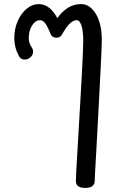

<svg xmlns="http://www.w3.org/2000/svg" viewBox="-20 -592 579 941"><path d="M398 329Q352 329 352 296Q352 282 354 243Q356 204 359.5 148.5Q363 93 366.5 28.5Q370 -36 374 -101.5Q378 -167 381 -225.5Q384 -284 386 -327.5Q388 -371 388 -392Q388 -439 379.5 -466Q371 -493 356 -493Q339 -493 321 -475.5Q303 -458 284 -423Q280 -416 273 -411.5Q266 -407 257 -407Q247 -407 239.5 -411.5Q232 -416 229 -423Q213 -463 201.5 -478Q190 -493 176 -493Q161 -493 148.5 -481Q136 -469 128.5 -449.5Q121 -430 121 -405Q121 -380 136 -359Q139 -355 140.5 -349.5Q142 -344 142 -338Q142 -323 129.5 -311.5Q117 -300 100 -300Q82 -300 73 -317Q61 -339 55.5 -361Q50 -383 50 -405Q50 -450 66.5 -488Q83 -526 110.5 -549Q138 -572 170 -572Q224 -572 261 -503Q310 -572 377 -572Q407 -572 430 -549.5Q453 -527 466 -488Q479 -449 479 -397Q479 -377 477 -333Q475 -289 472 -230.5Q469 -172 465.5 -106Q462 -40 458.5 25.5Q455 91 452 147Q449 203 446.5 243Q444 283 444 297Q442 329 398 329Z"/></svg>

Font: Playpen Sans Thai
Style: Regular
Weight: 400
Designer: Sirin Gunkloy, Laura Meseguer, Veronika Burian, José Scaglione
Foundry: TypeTogether
Version: Version 2.000